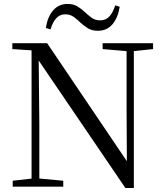

<svg xmlns="http://www.w3.org/2000/svg" viewBox="-20 -947 836 974"><path d="M212.5 -805.2Q221.2 -861.4 249.6 -894.3Q278.1 -927.1 322.4 -927.1Q351.9 -927.1 372.4 -914.8Q392.9 -902.4 409.7 -886.2Q427.2 -869.9 445 -856.8Q462.8 -843.7 488.7 -843.7Q516.9 -843.7 534.9 -863.5Q552.9 -883.4 564.7 -919.9L587.3 -912.5Q578.1 -856.1 550.1 -823.5Q522.2 -790.9 476.9 -790.9Q446.5 -790.9 426.9 -802.9Q407.3 -814.9 390.3 -830.3Q373.7 -846.6 354.9 -860.5Q336.2 -874.4 310.7 -874.4Q283.4 -874.4 265.3 -854.5Q247.2 -834.5 236.2 -797.8ZM44.5 0V-30.1L150.3 -42.1H171.8L300.9 -30.1V0ZM140.1 0V-704.6H175.7L179.5 -319.3V0ZM500.6 -698V-728H756.5V-698L651.5 -686.9H630.9ZM616.1 6.7 166.9 -653.8 164.7 -655.5 140.7 -691.6 42.6 -698V-728H219.1L641.4 -102.9L623.8 -96.7L622.1 -395.1V-728H659V6.7Z"/></svg>

Font: Noto Serif JP
Style: Regular
Weight: 200
Designer: Ryoko NISHIZUKA 西塚涼子 (kana & ideographs); Frank Grießhammer (Latin, Greek & Cyrillic); Wenlong ZHANG 张文龙 (bopomofo); San
Foundry: Adobe
Version: Version 2.001;hotconv 1.1.0;makeotfexe 2.6.0